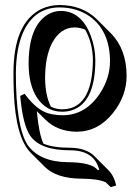

<svg xmlns="http://www.w3.org/2000/svg" viewBox="-20 -462 562 773"><path d="M489.7 -157.2Q489.7 -76.2 435.5 -7.8Q375.5 67.9 288.6 68.4Q210.9 67.4 162.6 19.5L128.9 -13.7H128.4Q136.7 77.1 154.8 116.2Q193.8 132.8 261.2 132.8Q326.7 133.3 360.4 167L417 223.6Q439.9 247.6 447.8 284.7L425.8 291.5L405.8 272Q376.5 257.8 307.6 257.3Q208.5 256.8 160.6 210L104 153.3Q43 92.3 35.6 -90.8Q34.2 -126 34.2 -167Q34.2 -369.6 145.5 -425.3Q180.2 -441.9 220.2 -441.9Q312.5 -440.9 370.1 -384.3L426.8 -327.6Q489.3 -263.7 489.7 -157.2ZM230 -22Q323.2 -22 346.7 -138.7Q353.5 -174.8 354 -219.2Q353.5 -287.1 323.2 -342.3Q302.7 -351.1 280.8 -351.6Q223.6 -351.6 189.9 -289.1Q161.6 -234.9 161.6 -147.5Q162.1 -77.1 185.1 -32.2Q207 -22 230 -22ZM230 -12.2Q167 -12.2 128.9 -68.8Q95.7 -120.1 95.2 -204.1Q95.2 -357.4 173.3 -403.8Q197.8 -418 224.1 -418Q307.1 -418 345.2 -318.8Q363.8 -269.5 363.8 -219.2Q363.8 -47.9 268.1 -17.6Q249.5 -12.2 230 -12.2ZM422.9 -213.9Q422.9 -338.9 338.9 -397.5Q288.6 -431.6 220.2 -432.1Q119.1 -432.1 73.7 -333Q44.4 -267.6 43.9 -167Q43.9 49.3 91.8 122.6Q140.6 189.5 251 190.9Q351.1 191.4 373.5 223.1L379.4 221.2Q359.4 143.6 263.2 143.1Q261.7 143.1 261.2 143.1Q142.6 143.1 101.6 84.5Q72.3 41 62 -69.3L61.5 -75.7L79.1 -84.5L84 -78.1Q127.9 -20 173.8 -5.9Q199.7 1.5 231.9 2Q323.7 2 381.8 -85Q422.4 -147 422.9 -213.9Z"/></svg>

Font: Linux Biolinum Shadow O
Style: Bold
Weight: 700
Designer: Philipp H. Poll
Foundry: Philipp H. Poll
Version: Version 0.9.2